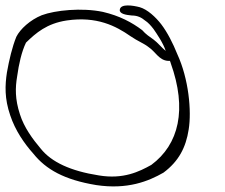

<svg xmlns="http://www.w3.org/2000/svg" viewBox="-44 -677 812 694"><path d="M-7 -260C11 -206 43 -159 77 -121C122 -65 188 -27 304 -8C417 9 493 -22 547 -53C602 -94 628 -144 638 -209C649 -276 638 -392 597 -481C581 -521 561 -560 539 -589C519 -615 489 -643 461 -651C438 -657 392 -665 389 -642C387 -627 411 -623 432 -621C454 -621 468 -613 480 -603C491 -596 501 -585 511 -572C524 -553 546 -521 555 -493C541 -504 525 -524 511 -534C497 -544 483 -553 470 -568C433 -596 388 -620 328 -634C252 -650 155 -640 107 -622C65 -605 29 -572 15 -544C0 -507 -11 -460 -19 -415C-26 -369 -28 -321 -7 -260ZM28 -264C10 -319 11 -360 18 -401C24 -445 34 -490 50 -523C86 -558 125 -592 197 -603C306 -619 375 -583 428 -546C454 -528 477 -520 494 -506C517 -491 531 -459 563 -457H570C572 -454 572 -452 573 -449C633 -282 603 -155 503 -81C460 -57 402 -28 313 -43C211 -59 142 -91 103 -140C75 -173 43 -216 28 -264Z"/></svg>

Font: Stray Cat
Style: SuExtOpObl
Weight: 400
Version: Version 1.0